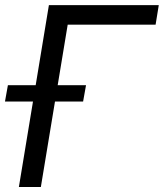

<svg xmlns="http://www.w3.org/2000/svg" viewBox="-56 -748 655 768"><path d="M579.1 -727.5 566.4 -649.4H214.8L107.4 0H19.5L139.6 -727.5ZM-36.1 -341.8 -24.4 -407.2H288.1L276.4 -341.8Z"/></svg>

Font: Inter Tight
Style: Italic
Weight: 400
Italic angle: -9.39999°
Designer: Rasmus Andersson
Foundry: rsms
Version: Version 3.002